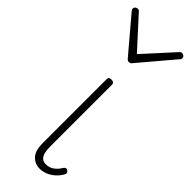

<svg xmlns="http://www.w3.org/2000/svg" viewBox="-315 -858 897 897"><g transform="rotate(45 133.5 -409.5)"><path d="M188 17Q170 17 157 11Q144 5 133.5 -6.5Q123 -18 118 -35.5Q113 -53 113 -77V-500Q113 -508 117 -511.5Q121 -515 130 -515Q140 -515 144.5 -511.5Q149 -508 149 -500V-91Q149 -68 153 -52Q157 -36 167 -27Q177 -18 194 -18Q206 -18 217.5 -22Q229 -26 241 -36.5Q253 -47 264 -65Q268 -71 273.5 -72Q279 -73 285 -68Q290 -65 291.5 -60Q293 -55 290 -49Q279 -29 262.5 -14Q246 1 226.5 9Q207 17 188 17ZM276 -836Q283 -836 288.5 -831.5Q294 -827 294 -819Q294 -816 293 -813Q292 -810 289 -808L146 -639Q142 -633 138 -631.5Q134 -630 130 -630Q126 -630 122.5 -631.5Q119 -633 114 -639L-29 -808Q-31 -810 -32.5 -813Q-34 -816 -34 -819Q-34 -827 -28.5 -831.5Q-23 -836 -16 -836Q-12 -836 -9 -834.5Q-6 -833 -4 -830L130 -683L264 -830Q267 -833 269.5 -834.5Q272 -836 276 -836Z"/></g></svg>

Font: Playwrite NG Modern Thin
Style: Regular
Weight: 250
Designer: Veronika Burian, José Scaglione
Foundry: TypeTogether
Version: Version 1.002